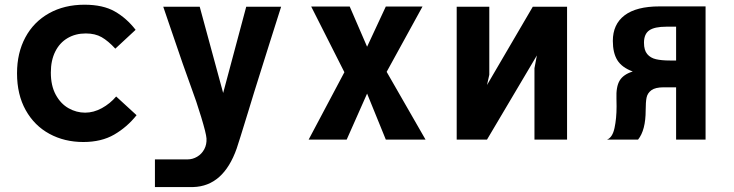

<svg xmlns="http://www.w3.org/2000/svg" viewBox="-20 -578 3040 795"><path d="M50.5 -274.5Q50.5 -359 85 -423.2Q119.5 -487.5 183 -523Q246.5 -558.5 330 -558.5Q406.5 -558.5 455.5 -530.5Q504.5 -502.5 541.5 -454.5L457.5 -376.5Q428 -408.5 401 -424Q374 -439.5 335 -439.5Q292.5 -439.5 259.8 -420.2Q227 -401 208.8 -364.5Q190.5 -328 190.5 -277.5Q190.5 -223 211 -185.5Q231.5 -148 264 -129.8Q296.5 -111.5 332.5 -111.5Q367.5 -111.5 401.8 -130.2Q436 -149 461 -178.5L545.5 -101Q506 -51.5 453 -20.8Q400 10 325 10Q247 10 184.8 -23.8Q122.5 -57.5 86.5 -121.8Q50.5 -186 50.5 -274.5Z M756.5 82Q777.5 82 796.2 71Q815 60 825.8 40Q836.5 20 835 -5Q833.5 -26 813 -93.5Q792.5 -161 772.5 -214Q747.5 -280.5 679 -482.5L656 -550H807L904 -193L999.5 -550H1144Q1129.5 -505 1095 -395.5L1058.5 -279.5Q1031.5 -194.5 1008 -116.5Q968.5 12.5 960 37Q905 193 780 196.5H621.5V82Z M1406 -279 1268.5 -551H1428L1500 -384.5L1577.5 -551H1729.5L1581 -280.5L1742 0H1577.5L1500 -190.5L1415.5 0H1258Z M1871 -550H2006V-268.5L1996.5 -226L2186 -550H2328V0H2193V-295.5L2203 -348.5L1996.5 0H1871Z M2533 -138Q2533 -160.5 2532.5 -169Q2530.5 -219.5 2546 -244.8Q2561.5 -270 2600 -282Q2555 -298.5 2536.2 -328.8Q2517.5 -359 2517.5 -408.5Q2517.5 -477.5 2566.2 -514.5Q2615 -551.5 2711 -551.5H2901.5V0H2779.5V-216.5H2728.5Q2693.5 -216.5 2677.2 -204.5Q2661 -192.5 2657.2 -173.8Q2653.5 -155 2653.5 -121.5Q2653.5 -39 2622 0H2493.5Q2516 -8.5 2524.5 -48Q2533 -87.5 2533 -138ZM2779.5 -327.5V-467.5H2739.5Q2690 -467.5 2668.2 -452.2Q2646.5 -437 2646.5 -401Q2646.5 -370 2660 -354Q2673.5 -338 2696.2 -332.8Q2719 -327.5 2753.5 -327.5Z"/></svg>

Font: JuliaMono ExtraBold
Style: Regular
Weight: 800
Monospace: yes
Designer: cormullion
Foundry: corm
Version: Version 0.055; ttfautohint (v1.8.4)